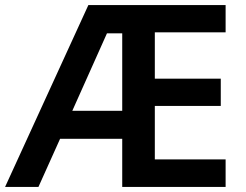

<svg xmlns="http://www.w3.org/2000/svg" viewBox="-20 -800 965 754"><path d="M866 -66V-174H588V-384H847V-491H588V-673H866V-780H327L0 -66H131L216 -255H460V-66ZM264 -365 400 -669H460V-365Z"/></svg>

Font: Noto Sans Malayalam UI SemiBold
Style: Regular
Weight: 600
Designer: Jelle Bosma - Monotype Design Team
Foundry: Monotype Imaging Inc.
Version: Version 2.104